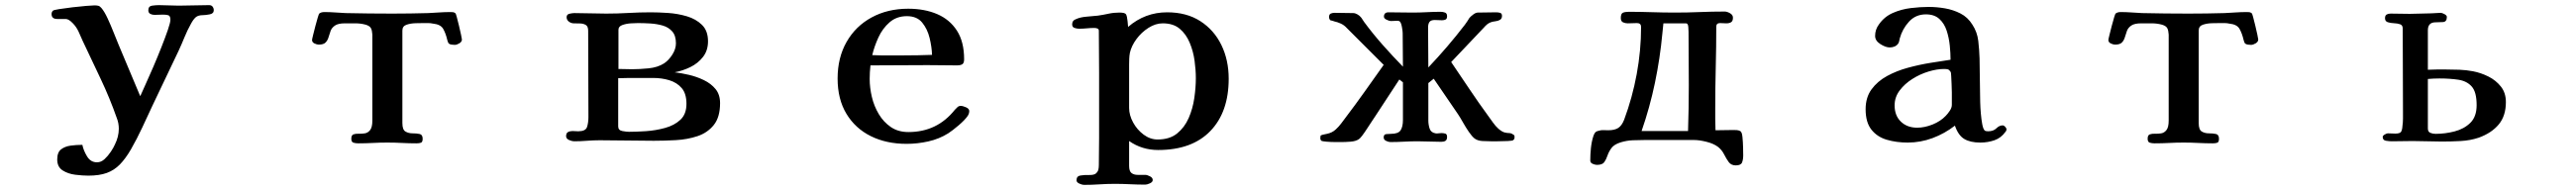

<svg xmlns="http://www.w3.org/2000/svg" viewBox="-20 -553 10040 741"><path d="M813 -513Q813 -500 797 -497Q781 -494 772 -494Q752 -494 742.5 -485.5Q733 -477 724 -460Q710 -435 699 -408Q688 -381 676 -355Q651 -302 625.5 -249Q600 -196 575 -143Q555 -100 534.5 -56Q514 -12 490 30Q469 66 447 88.5Q425 111 396 121.5Q367 132 324 132Q302 132 273.5 128.5Q245 125 224 111.5Q203 98 203 69Q203 41 218 29.5Q233 18 255 15Q277 12 297 12H301Q305 33 319 56.5Q333 80 358 80Q374 80 387.5 67.5Q401 55 412 38.5Q423 22 428 10Q435 -4 439 -19.5Q443 -35 443 -51Q443 -62 441 -72.5Q439 -83 435 -93Q408 -170 372.5 -245Q337 -320 302 -394Q295 -411 286 -430Q277 -449 264 -462Q248 -479 236 -479Q224 -479 203 -479Q181 -479 181 -498Q181 -506 186 -511Q188 -514 210.5 -517.5Q233 -521 262 -524.5Q291 -528 316 -530Q341 -532 348 -532Q357 -532 363 -530.5Q369 -529 375 -522Q387 -508 399.5 -481Q412 -454 423 -426Q434 -398 442 -379Q463 -329 484 -279Q505 -229 526 -179H527Q533 -193 547 -223.5Q561 -254 577.5 -292.5Q594 -331 609 -369Q624 -407 634 -436Q644 -465 644 -476Q644 -491 636 -493.5Q628 -496 615 -496Q607 -496 598.5 -495.5Q590 -495 582 -495Q573 -495 565.5 -499Q558 -503 558 -513Q558 -529 573 -531Q588 -533 599 -533Q619 -533 638 -532Q657 -531 676 -531Q706 -531 735.5 -532Q765 -533 795 -533Q804 -533 808.5 -527Q813 -521 813 -513Z M1780 -399Q1780 -390 1770 -384Q1760 -378 1752 -378Q1747 -378 1739.5 -379Q1732 -380 1728 -384Q1726 -387 1725 -390.5Q1724 -394 1723 -397Q1717 -423 1707 -440.5Q1697 -458 1667 -461Q1658 -463 1649 -463Q1640 -463 1631 -463Q1620 -463 1600 -462.5Q1580 -462 1564 -456.5Q1548 -451 1548 -434V-73Q1548 -47 1560 -40Q1572 -33 1587.5 -33Q1603 -33 1615 -30.5Q1627 -28 1627 -12Q1627 1 1620.5 3.5Q1614 6 1603 6Q1575 6 1546.5 4.5Q1518 3 1489 3Q1461 3 1433 4.5Q1405 6 1376 6Q1366 6 1357.5 3.5Q1349 1 1349 -12Q1349 -26 1357.5 -29Q1366 -32 1378 -31.5Q1390 -31 1402 -33Q1414 -35 1422.5 -46Q1431 -57 1431 -83V-410Q1431 -414 1431 -418Q1431 -422 1430 -426Q1429 -439 1423.5 -446Q1418 -453 1404 -457Q1385 -462 1364.5 -462Q1344 -462 1324 -462Q1298 -462 1285.5 -453.5Q1273 -445 1268.5 -433Q1264 -421 1260.5 -408.5Q1257 -396 1249 -387.5Q1241 -379 1222 -379Q1215 -379 1205.5 -383.5Q1196 -388 1196 -397Q1196 -400 1200 -416Q1204 -432 1209 -451.5Q1214 -471 1218.5 -485.5Q1223 -500 1224 -500Q1231 -506 1244 -506Q1265 -506 1285.5 -504.5Q1306 -503 1327 -502Q1372 -501 1417.5 -500.5Q1463 -500 1508 -500Q1543 -500 1578.5 -500.5Q1614 -501 1649 -502Q1671 -503 1692 -504.5Q1713 -506 1735 -506Q1741 -506 1745.5 -505.5Q1750 -505 1755 -501Q1756 -501 1760 -486.5Q1764 -472 1768.5 -453Q1773 -434 1776.5 -418Q1780 -402 1780 -399Z M2655 -148Q2655 -188 2636.5 -209.5Q2618 -231 2588.5 -240Q2559 -249 2525 -249H2477Q2455 -249 2433 -249Q2411 -249 2389 -248V-60Q2389 -45 2405 -42Q2421 -39 2431 -39Q2460 -39 2497.5 -41.5Q2535 -44 2571.5 -54Q2608 -64 2631.5 -86Q2655 -108 2655 -148ZM2614 -384Q2614 -414 2599.5 -430.5Q2585 -447 2562 -453.5Q2539 -460 2513.5 -461.5Q2488 -463 2466 -463Q2457 -463 2439 -462Q2421 -461 2405.5 -455.5Q2390 -450 2390 -437V-284Q2404 -284 2417 -283.5Q2430 -283 2443 -283Q2472 -283 2507.5 -286.5Q2543 -290 2568 -306Q2586 -318 2600 -340Q2614 -362 2614 -384ZM2786 -151Q2786 -96 2761.5 -65.5Q2737 -35 2698 -22Q2659 -9 2614 -6.5Q2569 -4 2528 -4Q2476 -4 2423 -5Q2370 -6 2317 -6Q2292 -6 2267 -4Q2242 -2 2217 -2Q2209 -2 2197.5 -7Q2186 -12 2186 -22Q2186 -34 2193.5 -38Q2201 -42 2211 -42Q2217 -42 2222.5 -41.5Q2228 -41 2233 -41Q2262 -41 2267.5 -57.5Q2273 -74 2273 -97Q2273 -181 2272.5 -265Q2272 -349 2272 -433Q2272 -450 2263 -455.5Q2254 -461 2241 -461.5Q2228 -462 2216 -462Q2206 -462 2197 -468.5Q2188 -475 2188 -486Q2188 -497 2199.5 -499.5Q2211 -502 2218 -502Q2250 -502 2280.5 -501Q2311 -500 2342 -500Q2386 -500 2429.5 -502.5Q2473 -505 2516 -505Q2545 -505 2583 -502.5Q2621 -500 2656.5 -489.5Q2692 -479 2715.5 -456Q2739 -433 2739 -392Q2739 -356 2719.5 -331Q2700 -306 2670.5 -291.5Q2641 -277 2609 -271Q2635 -268 2665 -261Q2695 -254 2723 -240.5Q2751 -227 2768.5 -205.5Q2786 -184 2786 -151Z M3612 -339Q3611 -370 3602.5 -405Q3594 -440 3573.5 -465Q3553 -490 3514 -490Q3474 -490 3446.5 -466Q3419 -442 3403 -407Q3387 -372 3379 -338Q3396 -337 3413 -337Q3430 -337 3446 -337H3502Q3530 -337 3557 -337.5Q3584 -338 3612 -339ZM3757 -120Q3757 -110 3751 -101Q3740 -85 3716 -64.5Q3692 -44 3675 -33Q3640 -11 3597.5 -1.5Q3555 8 3513 8Q3434 8 3373.5 -22Q3313 -52 3278.5 -109Q3244 -166 3244 -247Q3244 -328 3279 -389.5Q3314 -451 3376.5 -485Q3439 -519 3519 -519Q3583 -519 3632 -498Q3681 -477 3709 -433.5Q3737 -390 3737 -322Q3737 -307 3730 -302.5Q3723 -298 3709 -298Q3681 -298 3652.5 -298.5Q3624 -299 3595 -299Q3540 -299 3484 -298.5Q3428 -298 3372 -298Q3369 -271 3369 -245Q3369 -211 3377.5 -175Q3386 -139 3404.5 -108Q3423 -77 3451.5 -57.5Q3480 -38 3520 -38Q3632 -38 3701 -125Q3706 -130 3711 -135Q3716 -140 3724 -140Q3732 -140 3744.5 -134.5Q3757 -129 3757 -120Z M4640 -248Q4640 -280 4635 -316.5Q4630 -353 4616 -386.5Q4602 -420 4577 -441Q4552 -462 4511 -462Q4483 -462 4455.5 -444.5Q4428 -427 4408.5 -400.5Q4389 -374 4383 -347Q4381 -336 4380.5 -324.5Q4380 -313 4380 -302Q4380 -259 4380 -217Q4380 -175 4380 -132Q4380 -104 4395.5 -75.5Q4411 -47 4436.5 -28Q4462 -9 4491 -9Q4538 -9 4567 -32.5Q4596 -56 4612 -92.5Q4628 -129 4634 -170.5Q4640 -212 4640 -248ZM4768 -246Q4768 -116 4696.5 -42Q4625 32 4493 32Q4430 32 4380 -3V94Q4380 115 4389.5 122Q4399 129 4413.5 129Q4428 129 4443 129Q4450 129 4461 134.5Q4472 140 4472 149Q4472 157 4461 162Q4450 167 4443 167Q4413 167 4383.5 165.5Q4354 164 4324 164Q4294 164 4264 166Q4234 168 4204 168Q4197 168 4186 163Q4175 158 4175 150Q4175 134 4190 131.5Q4205 129 4223.5 129.5Q4242 130 4250 124Q4258 117 4260 109Q4262 101 4262 91Q4262 65 4262.5 38.5Q4263 12 4263 -14V-268Q4263 -309 4262.5 -350.5Q4262 -392 4262 -433Q4262 -440 4256 -442Q4250 -444 4245 -444Q4230 -444 4215 -442.5Q4200 -441 4185 -441Q4177 -441 4167.5 -444Q4158 -447 4158 -458Q4158 -473 4172 -478Q4189 -486 4214 -488Q4239 -490 4258 -492Q4279 -495 4299.5 -499.5Q4320 -504 4342 -504Q4364 -504 4368 -497Q4372 -490 4374 -470L4376 -448Q4442 -505 4528 -505Q4604 -505 4657.5 -470.5Q4711 -436 4739.5 -377.5Q4768 -319 4768 -246Z M5882 -20Q5882 -15 5881.5 -12.5Q5881 -10 5876 -6Q5874 -4 5855 -3Q5836 -2 5816 -2Q5796 -2 5790 -2Q5776 -2 5757 -3Q5738 -4 5726 -13Q5716 -21 5704 -38.5Q5692 -56 5681 -75.5Q5670 -95 5662 -107L5567 -246L5546 -229V-83Q5546 -67 5551 -51.5Q5556 -36 5574 -33Q5579 -32 5585 -33Q5591 -34 5597 -34Q5605 -34 5612 -32Q5619 -30 5619 -19Q5619 -8 5613 -4Q5607 0 5597 0Q5574 0 5550.5 -1Q5527 -2 5504 -2Q5478 -2 5451 -0.5Q5424 1 5398 1Q5391 1 5381.5 -3.5Q5372 -8 5372 -17Q5372 -29 5382 -30Q5392 -31 5400 -31Q5429 -31 5438 -45Q5447 -59 5447 -85V-232L5433 -243L5340 -101Q5336 -95 5327 -81.5Q5318 -68 5308 -52.5Q5298 -37 5289 -25Q5280 -13 5275 -10Q5263 -2 5243 -0.5Q5223 1 5209 1Q5203 1 5184.5 1Q5166 1 5149 -0.5Q5132 -2 5129 -4Q5125 -8 5125 -13Q5125 -16 5125.5 -20Q5126 -24 5127 -25Q5130 -27 5150.5 -31Q5171 -35 5185 -48Q5197 -59 5206 -71Q5215 -83 5224 -95Q5262 -145 5298.5 -196.5Q5335 -248 5372 -300L5228 -444Q5218 -455 5205 -461Q5192 -467 5178 -470Q5177 -471 5170 -472.5Q5163 -474 5163 -475Q5159 -480 5159 -486Q5159 -497 5165.5 -500Q5172 -503 5181 -503Q5199 -503 5217 -502.5Q5235 -502 5253 -502Q5261 -502 5269.5 -497Q5278 -492 5282 -487Q5286 -483 5289 -477.5Q5292 -472 5296 -467Q5330 -421 5368.5 -377.5Q5407 -334 5447 -293Q5447 -326 5446.5 -358.5Q5446 -391 5446 -424Q5446 -432 5443 -448Q5440 -464 5435 -469Q5432 -472 5426 -472Q5419 -472 5413 -471.5Q5407 -471 5400 -471Q5394 -471 5383.5 -476Q5373 -481 5373 -488Q5373 -505 5391 -505Q5414 -505 5437.5 -504.5Q5461 -504 5485 -504Q5513 -504 5540 -505.5Q5567 -507 5594 -507Q5603 -507 5611 -504Q5619 -501 5619 -490Q5619 -480 5613.5 -477Q5608 -474 5599 -474Q5592 -474 5585.5 -474.5Q5579 -475 5571 -475Q5556 -475 5550.5 -467.5Q5545 -460 5545 -446Q5545 -407 5545.5 -368Q5546 -329 5546 -290Q5584 -330 5619.5 -371.5Q5655 -413 5688 -456Q5693 -463 5697.5 -469.5Q5702 -476 5706 -483Q5711 -489 5721 -496.5Q5731 -504 5739 -504Q5757 -504 5775 -504.5Q5793 -505 5810 -505Q5818 -505 5825.5 -503Q5833 -501 5833 -491Q5833 -480 5825 -475.5Q5817 -471 5807 -470Q5797 -469 5789 -466Q5781 -463 5774.5 -457.5Q5768 -452 5763 -446L5635 -311Q5671 -258 5706.5 -205Q5742 -152 5780 -100Q5789 -88 5798 -75Q5807 -62 5819 -51Q5833 -39 5843 -36.5Q5853 -34 5861 -34Q5869 -34 5877 -28Q5882 -26 5882 -20Z M6561 -220Q6561 -272 6560.5 -324.5Q6560 -377 6560 -429Q6560 -434 6559 -448Q6558 -462 6550 -462H6462Q6461 -452 6460 -442.5Q6459 -433 6458 -423Q6449 -326 6429 -230Q6409 -134 6377 -42H6500Q6514 -42 6529 -42Q6544 -42 6558 -42Q6561 -131 6561 -220ZM6773 53Q6773 69 6768.5 80.5Q6764 92 6744 92Q6726 92 6716.5 79Q6707 66 6698.5 49Q6690 32 6675 20Q6658 7 6630 0Q6602 -7 6581 -7H6390Q6367 -7 6343 -6Q6319 -5 6296 2Q6270 10 6259.5 24.5Q6249 39 6244 54Q6239 69 6231.5 79.5Q6224 90 6203 90Q6196 90 6186.5 86Q6177 82 6177 73Q6177 50 6179.5 25Q6182 0 6189 -22Q6192 -31 6196 -36Q6200 -41 6210 -43Q6219 -46 6228 -45.5Q6237 -45 6247 -45Q6272 -45 6286 -54Q6300 -63 6309 -86Q6341 -172 6358 -264Q6375 -356 6375 -448Q6375 -463 6359 -463Q6350 -463 6341 -462.5Q6332 -462 6323 -462Q6313 -462 6304.5 -466Q6296 -470 6296 -483Q6296 -500 6304.5 -503.5Q6313 -507 6327 -507Q6372 -507 6417 -505.5Q6462 -504 6507 -504Q6556 -504 6604 -506Q6652 -508 6701 -508Q6710 -508 6721.5 -501.5Q6733 -495 6733 -484Q6733 -471 6726 -466.5Q6719 -462 6707 -462Q6701 -462 6695 -462.5Q6689 -463 6683 -463Q6668 -463 6668 -449Q6668 -370 6666 -291Q6664 -212 6664 -132Q6664 -110 6664 -88.5Q6664 -67 6665 -45Q6683 -45 6700.5 -45.5Q6718 -46 6736 -46Q6742 -46 6748.5 -45.5Q6755 -45 6761 -42Q6768 -39 6770 -19Q6772 1 6772.5 22.5Q6773 44 6773 53Z M7586 -172Q7586 -177 7586 -192.5Q7586 -208 7585 -225.5Q7584 -243 7583.5 -257Q7583 -271 7581 -273Q7576 -281 7570.5 -282.5Q7565 -284 7556 -284Q7528 -284 7495 -274Q7462 -264 7432 -245Q7402 -226 7382.5 -200Q7363 -174 7363 -142Q7363 -102 7387.5 -78.5Q7412 -55 7451 -55Q7480 -55 7511 -67.5Q7542 -80 7562 -101Q7570 -109 7578 -121Q7586 -133 7586 -144ZM7799 -48Q7799 -43 7795 -39Q7778 -15 7752 -6Q7726 3 7697 3Q7658 3 7634.5 -11Q7611 -25 7598 -63Q7558 -32 7511 -14.5Q7464 3 7414 3Q7370 3 7332.5 -8Q7295 -19 7272.5 -47.5Q7250 -76 7250 -127Q7250 -173 7273 -204.5Q7296 -236 7333.5 -256.5Q7371 -277 7415.5 -289Q7460 -301 7503.5 -308Q7547 -315 7581 -320Q7581 -345 7578 -375Q7575 -405 7566 -433Q7557 -461 7537.5 -479Q7518 -497 7485 -497Q7445 -497 7419 -468.5Q7393 -440 7383 -403Q7382 -399 7381 -393.5Q7380 -388 7377 -383Q7371 -375 7362.5 -371.5Q7354 -368 7344 -368Q7328 -368 7307.5 -381Q7287 -394 7287 -413Q7287 -438 7302 -458Q7323 -488 7356 -502.5Q7389 -517 7426 -521.5Q7463 -526 7496 -526Q7527 -526 7559 -520.5Q7591 -515 7619.5 -500.5Q7648 -486 7666 -457Q7685 -428 7689 -393.5Q7693 -359 7694 -325Q7695 -290 7695 -255Q7695 -220 7696 -185Q7696 -175 7696.5 -154.5Q7697 -134 7699 -110.5Q7701 -87 7704.5 -68.5Q7708 -50 7714 -44Q7718 -41 7727 -41Q7748 -41 7759.5 -52.5Q7771 -64 7784 -64Q7789 -64 7794 -58.5Q7799 -53 7799 -48Z M8780 -399Q8780 -390 8770 -384Q8760 -378 8752 -378Q8747 -378 8739.5 -379Q8732 -380 8728 -384Q8726 -387 8725 -390.5Q8724 -394 8723 -397Q8717 -423 8707 -440.5Q8697 -458 8667 -461Q8658 -463 8649 -463Q8640 -463 8631 -463Q8620 -463 8600 -462.5Q8580 -462 8564 -456.5Q8548 -451 8548 -434V-73Q8548 -47 8560 -40Q8572 -33 8587.5 -33Q8603 -33 8615 -30.5Q8627 -28 8627 -12Q8627 1 8620.5 3.5Q8614 6 8603 6Q8575 6 8546.5 4.5Q8518 3 8489 3Q8461 3 8433 4.5Q8405 6 8376 6Q8366 6 8357.5 3.5Q8349 1 8349 -12Q8349 -26 8357.5 -29Q8366 -32 8378 -31.5Q8390 -31 8402 -33Q8414 -35 8422.5 -46Q8431 -57 8431 -83V-410Q8431 -414 8431 -418Q8431 -422 8430 -426Q8429 -439 8423.5 -446Q8418 -453 8404 -457Q8385 -462 8364.5 -462Q8344 -462 8324 -462Q8298 -462 8285.5 -453.5Q8273 -445 8268.5 -433Q8264 -421 8260.5 -408.5Q8257 -396 8249 -387.5Q8241 -379 8222 -379Q8215 -379 8205.5 -383.5Q8196 -388 8196 -397Q8196 -400 8200 -416Q8204 -432 8209 -451.5Q8214 -471 8218.5 -485.5Q8223 -500 8224 -500Q8231 -506 8244 -506Q8265 -506 8285.5 -504.5Q8306 -503 8327 -502Q8372 -501 8417.5 -500.5Q8463 -500 8508 -500Q8543 -500 8578.5 -500.5Q8614 -501 8649 -502Q8671 -503 8692 -504.5Q8713 -506 8735 -506Q8741 -506 8745.5 -505.5Q8750 -505 8755 -501Q8756 -501 8760 -486.5Q8764 -472 8768.5 -453Q8773 -434 8776.5 -418Q8780 -402 8780 -399Z M9631 -143Q9631 -194 9612 -215.5Q9593 -237 9560 -242Q9527 -247 9486 -247Q9475 -247 9463.5 -246.5Q9452 -246 9441 -245V-52Q9441 -39 9450.5 -35Q9460 -31 9471 -31Q9508 -31 9545 -40.5Q9582 -50 9606.5 -74Q9631 -98 9631 -143ZM9745 -155Q9745 -101 9717 -67.5Q9689 -34 9639 -16Q9606 -5 9568.5 -3Q9531 -1 9496 -1Q9468 -1 9439.5 -2Q9411 -3 9382 -3Q9362 -3 9341 -2.5Q9320 -2 9300 -2Q9291 -2 9278 -4Q9265 -6 9265 -19Q9265 -24 9273 -28.5Q9281 -33 9285 -33Q9293 -33 9300 -32.5Q9307 -32 9314 -32Q9332 -32 9336.5 -39Q9341 -46 9342 -62Q9344 -76 9344 -90.5Q9344 -105 9344 -119Q9344 -200 9343.5 -280.5Q9343 -361 9343 -442Q9343 -455 9332.5 -458.5Q9322 -462 9308.5 -462.5Q9295 -463 9284.5 -466.5Q9274 -470 9274 -482Q9274 -493 9280.5 -496.5Q9287 -500 9296 -500Q9315 -500 9333.5 -499.5Q9352 -499 9371 -499Q9392 -499 9412.5 -500Q9433 -501 9454 -501Q9463 -501 9472.5 -502Q9482 -503 9491 -503Q9496 -503 9505.5 -498Q9515 -493 9515 -487Q9515 -468 9500 -467Q9485 -466 9471 -466Q9441 -466 9441 -435V-281Q9458 -282 9476 -282Q9494 -282 9511 -282Q9537 -282 9564 -281Q9591 -280 9617 -275Q9648 -269 9677 -254.5Q9706 -240 9725.5 -215.5Q9745 -191 9745 -155Z"/></svg>

Font: Kaisei Tokumin
Style: Bold
Weight: 700
Designer: Font-Kai, 金井和夫
Foundry: KAZUO KANAI
Version: Version 5.003